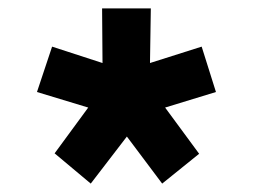

<svg xmlns="http://www.w3.org/2000/svg" viewBox="-20 -599 602 457"><path d="M337 -449 460 -488 494 -380 373 -343 454 -233 366 -162 282 -274 196 -162 110 -234 190 -343 68 -380 104 -488 224 -449 223 -579H339Z"/></svg>

Font: SUIT ExtraBold
Style: Regular
Weight: 800
Designer: Sunn Youn; Korean Glyphs from Source Han Sans (Sandoll Communications; Soo-young Jang, Joo-yeon Kang)
Foundry: Sunn
Version: Version 1.008